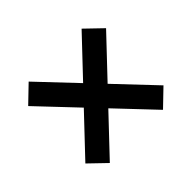

<svg xmlns="http://www.w3.org/2000/svg" viewBox="-93 -570 577 577"><g transform="rotate(-45 195.0 -282.0)"><path d="M82 -109.5 29 -160.5 307.5 -455 360.5 -404ZM308 -109.5 29.5 -404 82.5 -455 361 -160.5Z"/></g></svg>

Font: Cabin
Style: Regular
Weight: 400
Width: 4
Designer: Pablo Impallari
Foundry: Pablo Impallari. http://www.impallari.com Igino Marini. http://www.ikern.com
Version: Version 3.001